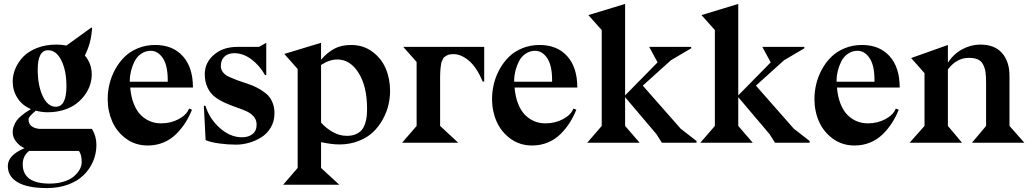

<svg xmlns="http://www.w3.org/2000/svg" viewBox="-20 -730 5279 982"><path d="M226.1 -473.1Q172.9 -473.1 172.9 -374Q172.9 -293.9 198.2 -239Q223.6 -184.1 265.1 -184.1Q319.8 -184.1 319.8 -289.1Q319.8 -368.2 293.9 -420.7Q268.1 -473.1 226.1 -473.1ZM383.8 42H128.9Q96.2 67.4 96.2 109.9Q96.2 209 233.9 209Q273.9 209 306.4 198.7Q338.9 188.5 358.2 171.9Q377.4 155.3 387.7 136.5Q397.9 117.7 397.9 99.1Q397.9 61 383.8 42ZM319.8 -497.1 446.8 -588.9 451.2 -587.9Q447.8 -543.5 439.5 -512.5Q431.2 -481.4 414.1 -445.8Q449.2 -404.8 449.2 -349.1Q449.2 -322.8 440.7 -296.1Q432.1 -269.5 413.8 -244.1Q395.5 -218.8 369.6 -199.2Q343.8 -179.7 305.9 -167.7Q268.1 -155.8 223.1 -155.8Q193.8 -155.8 163.1 -164.1Q161.1 -162.1 154.1 -156Q147 -149.9 143.6 -146.5Q140.1 -143.1 135.3 -137.7Q130.4 -132.3 128.2 -127.7Q126 -123 126 -119.1Q126 -77.1 181.2 -70.8H450.2Q473.1 -33.7 473.1 11.2Q473.1 55.2 456.3 94.7Q439.5 134.3 408.4 165Q377.4 195.8 328.6 213.9Q279.8 231.9 220.2 231.9Q121.1 231.9 70.6 202.4Q20 172.9 20 119.1Q20 64 105 27.8Q81.1 17.6 63 -4.9Q44.9 -27.3 44.9 -53.2Q44.9 -70.8 51.3 -86.9Q57.6 -103 65.9 -114.3Q74.2 -125.5 88.9 -137.7Q103.5 -149.9 112.8 -156Q122.1 -162.1 138.2 -171.9Q93.3 -190.9 69.1 -229Q44.9 -267.1 44.9 -313Q44.9 -346.7 58.6 -379.2Q72.3 -411.6 98.6 -439.5Q125 -467.3 169.2 -484.6Q213.4 -502 269 -502Q294.4 -502 319.8 -497.1Z M644 -312H837.9V-320.8Q837.9 -395.5 812.7 -432.9Q787.6 -470.2 751 -470.2Q724.1 -470.2 702.4 -455.3Q680.7 -440.4 668.7 -417Q656.7 -393.6 650.4 -368.2Q644 -342.8 644 -318.8ZM967.8 -283.2H966.8V-282.2H646Q649.9 -235.4 664.1 -199.5Q678.2 -163.6 699.7 -142.1Q721.2 -120.6 747.3 -109.9Q773.4 -99.1 803.7 -99.1Q854 -99.1 894.5 -121.1Q935.1 -143.1 946.8 -174.8L961.9 -168.9Q947.3 -132.3 927.5 -101.6Q907.7 -70.8 880.4 -43.7Q853 -16.6 815.9 -1.2Q778.8 14.2 735.8 14.2Q672.9 14.2 625.2 -20.5Q577.6 -55.2 554.2 -108.4Q530.8 -161.6 530.8 -223.1Q530.8 -262.7 540.3 -301.5Q549.8 -340.3 569.6 -376.2Q589.4 -412.1 617.7 -439.7Q646 -467.3 686.3 -483.6Q726.6 -500 773.9 -500Q863.3 -500 914.8 -443.1Q966.3 -386.2 966.8 -285.2Z M1022.5 -189H1030.8Q1050.8 -123 1104.2 -75.4Q1157.7 -27.8 1217.8 -27.8Q1250.5 -27.8 1271.5 -44.2Q1292.5 -60.5 1292.5 -92.8Q1292.5 -116.7 1277.8 -133.8Q1263.2 -150.9 1239.7 -161.4Q1216.3 -171.9 1188.2 -181.4Q1160.2 -190.9 1131.8 -203.6Q1103.5 -216.3 1080.1 -233.6Q1056.6 -251 1042 -281Q1027.3 -311 1027.3 -351.1Q1027.3 -408.7 1073.7 -449.5Q1120.1 -490.2 1194.3 -490.2H1304.7L1341.8 -511.2V-345.2L1335.4 -346.2Q1307.1 -396 1265.4 -427Q1223.6 -458 1177.7 -458Q1145 -457.5 1127.2 -439.7Q1109.4 -421.9 1109.4 -392.1Q1109.4 -374 1121.1 -359.6Q1132.8 -345.2 1152.1 -336.7Q1171.4 -328.1 1196 -318.8Q1220.7 -309.6 1246.6 -301.5Q1272.5 -293.5 1297.1 -280.3Q1321.8 -267.1 1341.1 -251.2Q1360.4 -235.4 1372.1 -209.5Q1383.8 -183.6 1383.8 -150.9Q1383.8 -109.4 1364.5 -77.1Q1345.2 -44.9 1314.9 -26.6Q1284.7 -8.3 1252 0.7Q1219.2 9.8 1187.5 9.8Q1146 9.8 1102.3 3.9Q1058.6 -2 1031.7 -13.2Z M1622.1 -397.9V-103Q1647 -74.7 1681.6 -54.9Q1716.3 -35.2 1754.4 -35.2Q1779.8 -35.2 1798.8 -43.2Q1817.9 -51.3 1828.9 -63.7Q1839.8 -76.2 1846.4 -95Q1853 -113.8 1855.2 -132.3Q1857.4 -150.9 1857.4 -173.8Q1857.4 -288.1 1814.2 -356.9Q1771 -425.8 1705.1 -425.8Q1665.5 -425.8 1622.1 -397.9ZM1434.1 -454.1 1622.1 -511.2V-424.8Q1652.8 -460.4 1688.7 -480.2Q1724.6 -500 1775.4 -500Q1837.9 -500 1884.3 -465.8Q1930.7 -431.6 1952.9 -379.2Q1975.1 -326.7 1975.1 -265.1Q1975.1 -230 1966.8 -193.8Q1958.5 -157.7 1938.5 -120.8Q1918.5 -84 1889.4 -55.7Q1860.4 -27.3 1815.2 -9.3Q1770 8.8 1715.3 8.8Q1677.7 8.8 1622.1 -2.9V128.9L1715.3 214.8H1428.2L1502.4 128.9V-377Z M2456.5 -313H2448.7Q2418 -386.2 2378.2 -419.7Q2338.4 -453.1 2299.8 -453.1Q2289.6 -453.1 2281.2 -451.9Q2272.9 -450.7 2266.4 -446.8Q2259.8 -442.9 2254.6 -439.7Q2249.5 -436.5 2245.8 -428.7Q2242.2 -420.9 2239.5 -415.5Q2236.8 -410.2 2235.4 -398.2Q2233.9 -386.2 2232.9 -378.9Q2231.9 -371.6 2231.4 -355.5Q2231 -339.4 2231 -330.1Q2231 -320.8 2231 -300.8V-85.9L2323.7 0H2036.6L2110.8 -85.9V-413.1L2042.5 -490.2H2456.5Z M2609.9 -312H2803.7V-320.8Q2803.7 -395.5 2778.6 -432.9Q2753.4 -470.2 2716.8 -470.2Q2689.9 -470.2 2668.2 -455.3Q2646.5 -440.4 2634.5 -417Q2622.6 -393.6 2616.2 -368.2Q2609.9 -342.8 2609.9 -318.8ZM2933.6 -283.2H2932.6V-282.2H2611.8Q2615.7 -235.4 2629.9 -199.5Q2644 -163.6 2665.5 -142.1Q2687 -120.6 2713.1 -109.9Q2739.3 -99.1 2769.5 -99.1Q2819.8 -99.1 2860.4 -121.1Q2900.9 -143.1 2912.6 -174.8L2927.7 -168.9Q2913.1 -132.3 2893.3 -101.6Q2873.5 -70.8 2846.2 -43.7Q2818.8 -16.6 2781.7 -1.2Q2744.6 14.2 2701.7 14.2Q2638.7 14.2 2591.1 -20.5Q2543.5 -55.2 2520 -108.4Q2496.6 -161.6 2496.6 -223.1Q2496.6 -262.7 2506.1 -301.5Q2515.6 -340.3 2535.4 -376.2Q2555.2 -412.1 2583.5 -439.7Q2611.8 -467.3 2652.1 -483.6Q2692.4 -500 2739.7 -500Q2829.1 -500 2880.6 -443.1Q2932.1 -386.2 2932.6 -285.2Z M3177.2 -710V-242.2L3343.3 -411.1L3300.3 -490.2H3515.1V-482.9L3411.6 -421.9L3267.6 -292L3461.4 -71.8L3542.5 -8.8V0H3365.2L3337.4 -43.9L3177.2 -232.9V-85.9L3251.5 0H2983.4L3057.6 -85.9V-576.2L2989.3 -652.8Z M3755.9 -710V-242.2L3921.9 -411.1L3878.9 -490.2H4093.8V-482.9L3990.2 -421.9L3846.2 -292L4040 -71.8L4121.1 -8.8V0H3943.8L3916 -43.9L3755.9 -232.9V-85.9L3830.1 0H3562L3636.2 -85.9V-576.2L3567.9 -652.8Z M4258.8 -312H4452.6V-320.8Q4452.6 -395.5 4427.5 -432.9Q4402.3 -470.2 4365.7 -470.2Q4338.9 -470.2 4317.1 -455.3Q4295.4 -440.4 4283.4 -417Q4271.5 -393.6 4265.1 -368.2Q4258.8 -342.8 4258.8 -318.8ZM4582.5 -283.2H4581.5V-282.2H4260.7Q4264.6 -235.4 4278.8 -199.5Q4293 -163.6 4314.5 -142.1Q4335.9 -120.6 4362.1 -109.9Q4388.2 -99.1 4418.5 -99.1Q4468.8 -99.1 4509.3 -121.1Q4549.8 -143.1 4561.5 -174.8L4576.7 -168.9Q4562 -132.3 4542.2 -101.6Q4522.5 -70.8 4495.1 -43.7Q4467.8 -16.6 4430.7 -1.2Q4393.6 14.2 4350.6 14.2Q4287.6 14.2 4240 -20.5Q4192.4 -55.2 4168.9 -108.4Q4145.5 -161.6 4145.5 -223.1Q4145.5 -262.7 4155 -301.5Q4164.6 -340.3 4184.3 -376.2Q4204.1 -412.1 4232.4 -439.7Q4260.7 -467.3 4301 -483.6Q4341.3 -500 4388.7 -500Q4478 -500 4529.5 -443.1Q4581.1 -386.2 4581.5 -285.2Z M5219.2 0H4951.2L5023.4 -85.9V-308.1Q5023.4 -340.3 5020.5 -360.8Q5017.6 -381.3 5008.5 -399.4Q4999.5 -417.5 4981.7 -425.8Q4963.9 -434.1 4935.5 -434.1Q4872.6 -434.1 4828.1 -375V-85.9L4900.4 0H4632.3L4708.5 -85.9V-356L4640.1 -433.1L4828.1 -500V-409.2Q4856.9 -454.1 4901.6 -478Q4946.3 -502 4993.2 -502Q5067.4 -502 5105.2 -458.5Q5143.1 -415 5143.1 -341.8V-85.9Z"/></svg>

Font: Bluu Next
Style: Bold
Weight: 700
Designer: Jean-Baptiste Morizot, Igor Stepanchenko (Cyrillic)
Foundry: Igor Stepanchenko
Version: Version 1.005